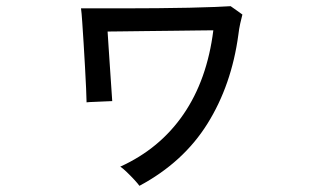

<svg xmlns="http://www.w3.org/2000/svg" viewBox="-20 -544 1040 621"><path d="M431 57Q426 50 414.5 37.5Q403 25 390 12.5Q377 0 369 -5Q497 -63 573.5 -174.5Q650 -286 670 -446Q658 -446 623.5 -445.5Q589 -445 543.5 -444.5Q498 -444 453 -443.5Q408 -443 373.5 -442.5Q339 -442 328 -442Q329 -427 331 -395.5Q333 -364 335.5 -328Q338 -292 340 -261.5Q342 -231 343 -217Q336 -217 319 -216Q302 -215 285 -214.5Q268 -214 260 -213Q260 -227 258.5 -257.5Q257 -288 255 -326.5Q253 -365 250.5 -403.5Q248 -442 246 -472.5Q244 -503 242 -517Q260 -517 298 -517Q336 -517 386 -517Q436 -517 489.5 -517.5Q543 -518 591.5 -519Q640 -520 676 -521.5Q712 -523 726 -524Q730 -521 744.5 -511Q759 -501 764 -497Q761 -486 757 -468Q753 -450 751 -432Q729 -269 651 -144Q573 -19 431 57Z"/></svg>

Font: Zen Kaku Gothic Antique Medium
Style: Regular
Weight: 500
Designer: Yoshimichi Ohira
Foundry: Positype
Version: Version 1.002